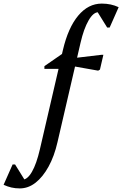

<svg xmlns="http://www.w3.org/2000/svg" viewBox="-219 -797 680 1068"><path d="M-109 251Q-134 251 -155.5 246Q-177 241 -199 231L-149 118H-135L-68 226H-96V203Q-67 203 -41.5 159Q-16 115 3 33L131 -519Q160 -643 216 -710Q272 -777 347 -777Q399 -777 441 -757L391 -644H377L310 -752H390L387 -692Q368 -729 328 -729Q300 -729 273.5 -683Q247 -637 229 -559L101 -7Q83 72 51 130Q19 188 -21.5 219.5Q-62 251 -109 251ZM28 -414V-429L129 -499V-414ZM327 -404 158 -434 167 -471 344 -492H356L337 -410Z"/></svg>

Font: Platypi Light Light
Style: Italic
Weight: 300
Italic angle: -13°
Version: Version 1.200